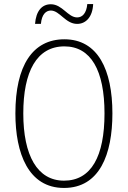

<svg xmlns="http://www.w3.org/2000/svg" viewBox="-20 -918 631 948"><path d="M153 -800H182C186 -847 207 -866 231 -866C275 -866 303 -800 361 -800C403 -800 437 -833 440 -898H411C407 -853 387 -832 361 -832C315 -832 288 -897 231 -897C187 -897 158 -864 153 -800ZM535 -358C535 -574 463 -724 298 -724C141 -724 56 -594 56 -358C56 -161 120 10 296 10C472 10 535 -156 535 -358ZM95 -358C95 -564 161 -689 298 -689C429 -689 496 -570 496 -358C496 -147 431 -26 296 -26C164 -26 95 -151 95 -358Z"/></svg>

Font: Noto Sans Gujarati Condensed ExtraLight
Style: Regular
Weight: 200
Width: 3
Designer: Jelle Bosma - Monotype Design Team, Universal Thirst
Foundry: Monotype Imaging Inc.
Version: Version 2.106